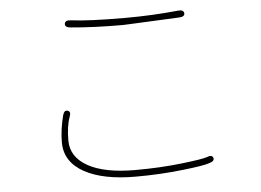

<svg xmlns="http://www.w3.org/2000/svg" viewBox="-49 -739 1099 810"><g transform="rotate(-5 500.0 -334.0)"><path d="M494 7Q357 7 278 -36Q196 -81 196 -164Q196 -216 211 -276Q217 -300 232 -295Q247 -291 238 -268Q224 -230 224 -169Q224 -100 294 -60.5Q364 -21 494 -21Q600 -21 690.5 -31.5Q781 -42 800 -49Q822 -58 827 -44Q832 -30 809 -23Q784 -14 694 -4Q598 7 494 7ZM520 -636Q508 -635 496 -635Q371 -635 275 -644Q251 -646 252 -661Q254 -677 278 -674Q353 -664 508 -664Q622 -664 732 -675Q756 -678 758 -662Q759 -647 735 -646Z"/></g></svg>

Font: Resource Han Rounded JP ExtraLight
Style: Regular
Weight: 250
Designer: Cyano Hao (round all glyphs); Ryoko NISHIZUKA 西塚涼子 (kana, bopomofo & ideographs); Paul D. Hunt (Latin, Greek & Cyrillic)
Foundry: Cyano Hao
Version: 0.990